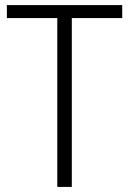

<svg xmlns="http://www.w3.org/2000/svg" viewBox="-20 -734 507 754"><path d="M262 0V-663H460V-714H7V-663H205V0Z"/></svg>

Font: Noto Sans Malayalam SemiCondensed Light
Style: Regular
Weight: 300
Width: 4
Designer: Jelle Bosma - Monotype Design Team
Foundry: Monotype Imaging Inc.
Version: Version 2.104